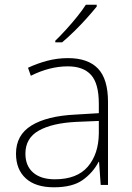

<svg xmlns="http://www.w3.org/2000/svg" viewBox="-20 -786 561 816"><path d="M269 -539Q354 -539 396.5 -494.5Q439 -450 439 -353V0H408L401 -98H399Q375 -52 331.5 -21Q288 10 209 10Q131 10 89.5 -28Q48 -66 48 -133Q48 -212 113.5 -252.5Q179 -293 300 -299L400 -305V-345Q400 -431 367 -467.5Q334 -504 268 -504Q191 -504 111 -464L99 -498Q137 -516 180 -527.5Q223 -539 269 -539ZM304 -268Q202 -263 145 -231Q88 -199 88 -133Q88 -81 121 -52.5Q154 -24 213 -24Q307 -24 353 -77.5Q399 -131 400 -219V-272ZM391 -758Q374 -737 349.5 -709.5Q325 -682 297 -654.5Q269 -627 244 -606H215V-613Q236 -633 261 -660.5Q286 -688 308.5 -716Q331 -744 345 -766H391Z"/></svg>

Font: Noto Sans Kannada ExtraLight
Style: Regular
Weight: 200
Designer: Jelle Bosma - Monotype Design Team
Foundry: Monotype Imaging Inc.
Version: Version 2.005; ttfautohint (v1.8.4.7-5d5b)